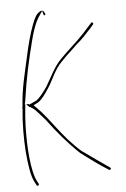

<svg xmlns="http://www.w3.org/2000/svg" viewBox="-54 -697 553 840"><g transform="rotate(-5 222.5 -276.5)"><path d="M38 -49C43 10 50 61 66 89L73 102V103C75 104 78 105 81 104C82 103 83 98 83 97L75 83V82C71 75 66 62 61 40C45 -31 43 -147 52 -233L54 -254V-255H52L55 -269C69 -368 86 -444 108 -530C117 -566 131 -611 151 -638L163 -656L169 -636H171C175 -636 176 -639 176 -640C176 -641 175 -642 175 -643L170 -653C168 -655 164 -657 162 -657C157 -657 156 -656 153 -654C137 -645 129 -629 118 -600C103 -561 90 -511 80 -464C65 -395 46 -327 41 -245V-243C39 -241 39 -240 40 -235H41V-231H40C34 -175 34 -104 38 -49ZM58 -255 71 -242H73C86 -235 95 -228 107 -214C116 -203 127 -192 138 -179C179 -123 226 -68 275 -22C306 1 357 40 385 56C388 58 392 61 394 62H395C399 66 402 59 403 57V56C403 55 402 55 399 52C368 31 317 -5 281 -31C244 -63 210 -103 181 -141C153 -177 132 -206 102 -236L90 -248L106 -256C124 -264 144 -293 159 -316C181 -348 197 -397 231 -429C253 -453 276 -472 301 -497C324 -515 352 -546 370 -566L380 -578C380 -578 381 -580 381 -582C381 -584 378 -587 375 -587C375 -587 372 -586 372 -585C359 -572 347 -557 335 -544C298 -504 258 -472 226 -438C197 -409 176 -363 152 -323C140 -306 122 -281 105 -268L104 -267H103C94 -262 82 -258 73 -253H72L68 -255ZM232 -432C232 -432 231 -432 231 -432C231 -432 232 -432 232 -432ZM300 -499Z"/></g></svg>

Font: Stray Cat
Style: HlCn
Weight: 100
Version: Version 1.0